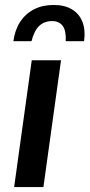

<svg xmlns="http://www.w3.org/2000/svg" viewBox="-20 -754 361 774"><path d="M37 0 108 -511H226L155 0ZM34 -588Q40 -633 61 -665.5Q82 -698 116.5 -716Q151 -734 196 -734Q241 -734 270.5 -716Q300 -698 312.5 -665.5Q325 -633 319 -588H245Q247 -631 232.5 -650Q218 -669 190 -669Q159 -669 138.5 -650Q118 -631 107 -588Z"/></svg>

Font: Chivo Medium
Style: Italic
Weight: 500
Italic angle: -8.05°
Designer: Hector Gatti
Foundry: Omnibus-Type
Version: Version 2.002